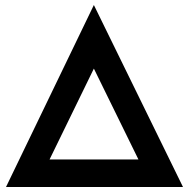

<svg xmlns="http://www.w3.org/2000/svg" viewBox="-20 -747 751 767"><path d="M4 0 355 -727 711 0ZM178 -110H533L355 -473Z"/></svg>

Font: Lexend SemiBold
Style: Regular
Weight: 600
Designer: Bonnie Shaver-Troup, Thomas Jockin
Foundry: Lexend
Version: Version 1.005; ttfautohint (v1.8.3)